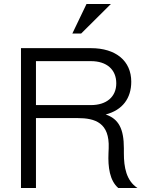

<svg xmlns="http://www.w3.org/2000/svg" viewBox="-20 -941 774 961"><path d="M85 0H160V-350H368C457 -350 529 -326 524 -199L523 -174C520 -105 529 -37 572 0H668C612 -37 600 -104 600 -174V-199C600 -296 574 -346 509 -368C594 -390 637 -450 637 -532C637 -636 560 -700 435 -700H85ZM342 -773H386L535 -921H413ZM160 -415V-635H435C514 -635 562 -593 562 -524C562 -457 514 -415 435 -415Z"/></svg>

Font: Absans
Style: Regular
Weight: 400
Designer: Valerio Monopoli
Version: Version 1.200;Glyphs 3.2 (3217)